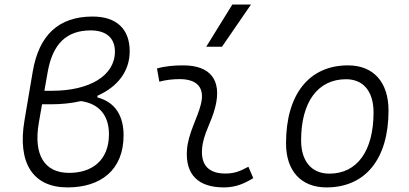

<svg xmlns="http://www.w3.org/2000/svg" viewBox="-20 -815 1798 845"><path d="M277.3 9.8C421.9 9.8 523.9 -65.4 523.9 -219.7C523.9 -299.8 491.2 -364.7 408.7 -386.2V-393.6C498 -433.1 550.8 -501.5 550.8 -589.4C550.8 -687 493.2 -742.2 387.7 -742.2C238.3 -742.2 151.4 -661.1 124 -499.5L87.9 -286.1C55.7 -97.7 124.5 9.8 277.3 9.8ZM335.9 -370.1C416 -358.9 459.5 -307.6 459.5 -224.1C459.5 -108.9 384.3 -53.7 283.7 -54.2C174.8 -54.2 126.5 -134.8 150.9 -274.9L165 -356H203.6C252 -356 295.9 -360.8 335.9 -370.1ZM175.3 -415.5 189.9 -498C211.4 -621.1 272 -681.2 379.4 -681.2C447.8 -681.2 485.8 -647.5 485.8 -587.9C485.8 -481.9 374 -415.5 209.5 -415.5Z M1073.2 -81.1C1033.2 -59.6 1009.3 -51.3 971.2 -51.3C899.9 -51.3 864.3 -87.4 869.1 -157.7C873.5 -225.6 911.1 -275.4 927.7 -345.2C957 -463.9 904.8 -527.3 786.1 -527.3C747.6 -527.3 709 -524.4 670.9 -513.7L681.2 -455.6C710.9 -463.4 740.7 -466.8 770.5 -466.8C848.6 -466.8 882.8 -428.2 863.8 -355C848.6 -293.9 807.1 -226.1 802.7 -153.3C795.9 -46.4 852.5 9.8 965.3 9.8C1018.6 9.8 1057.6 -8.3 1094.7 -31.2ZM887.7 -609.4H957L1084.5 -794.9H1002.4Z M1417 9.8C1588.4 9.8 1689.9 -115.7 1689.9 -328.6C1689.9 -453.6 1623.5 -527.3 1511.7 -527.3C1340.3 -527.3 1238.8 -399.9 1238.8 -184.1C1238.8 -62.5 1305.2 9.8 1417 9.8ZM1429.7 -50.8C1351.1 -50.8 1305.2 -105.5 1305.2 -197.3C1305.2 -366.2 1378.9 -466.3 1502.9 -466.3C1579.6 -466.3 1624 -412.1 1624 -320.3C1624 -150.9 1551.8 -50.8 1429.7 -50.8Z"/></svg>

Font: Cascadia Mono NF Light
Style: Italic
Weight: 300
Italic angle: -10°
Monospace: yes
Designer: Aaron Bell
Foundry: Saja Typeworks
Version: Version 2404.023